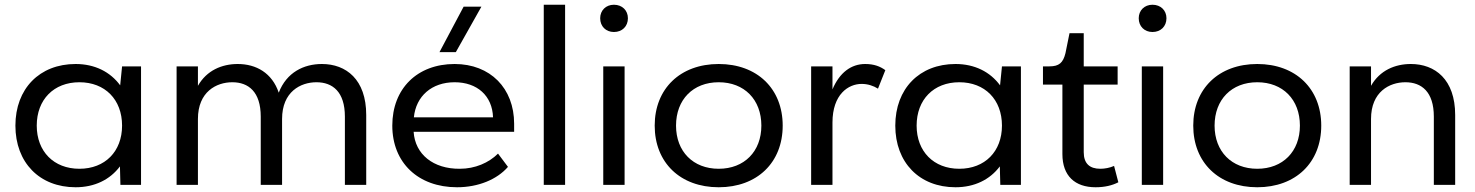

<svg xmlns="http://www.w3.org/2000/svg" viewBox="-20 -780 6224 810"><path d="M488 0H575V-500H495L487 -420C445 -477 380 -510 299 -510C147 -510 45 -406 45 -250C45 -94 147 10 299 10C379 10 444 -22 486 -78ZM315 -68C207 -68 135 -141 135 -250C135 -360 207 -433 315 -433C423 -433 495 -360 495 -250C495 -141 423 -68 315 -68Z M1080 -288V0H1170V-278C1170 -393 1248 -433 1315 -433C1383 -433 1435 -393 1435 -288V0H1525V-295C1525 -445 1440 -510 1338 -510C1262 -510 1189 -475 1156 -389C1128 -472 1061 -510 983 -510C916 -510 852 -483 815 -418V-500H725V0H815V-278C815 -393 893 -433 960 -433C1028 -433 1080 -393 1080 -288Z M1834 -560H1903L2011 -752H1936ZM1635 -250C1635 -94 1744 10 1908 10C1998 10 2077 -23 2123 -76L2081 -132C2042 -93 1984 -68 1920 -68C1808 -67 1731 -129 1725 -224H2149V-258C2149 -408 2048 -510 1898 -510C1740 -510 1635 -406 1635 -250ZM1726 -285C1735 -375 1802 -433 1898 -433C1993 -433 2057 -376 2060 -285Z M2274 -760V0H2364V-760Z M2525 -500V0H2615V-500ZM2570 -760C2536 -760 2512 -736 2512 -703C2512 -669 2536 -645 2570 -645C2605 -645 2629 -669 2629 -703C2629 -736 2605 -760 2570 -760Z M3012 -510C2850 -510 2742 -406 2742 -250C2742 -94 2850 10 3012 10C3174 10 3282 -94 3282 -250C3282 -406 3174 -510 3012 -510ZM3012 -68C2904 -68 2832 -141 2832 -250C2832 -360 2904 -433 3012 -433C3120 -433 3192 -360 3192 -250C3192 -141 3120 -68 3012 -68Z M3684 -406 3715 -484C3693 -500 3667 -510 3630 -510C3571 -510 3522 -474 3492 -403V-500H3402V0H3492V-263C3492 -382 3559 -426 3615 -426C3641 -426 3665 -418 3684 -406Z M4200 0H4287V-500H4207L4199 -420C4157 -477 4092 -510 4011 -510C3859 -510 3757 -406 3757 -250C3757 -94 3859 10 4011 10C4091 10 4156 -22 4198 -78ZM4027 -68C3919 -68 3847 -141 3847 -250C3847 -360 3919 -433 4027 -433C4135 -433 4207 -360 4207 -250C4207 -141 4135 -68 4027 -68Z M4380 -423H4462V-130C4462 -38 4515 10 4602 10C4641 10 4673 2 4698 -11L4680 -80C4662 -72 4641 -68 4622 -68C4577 -68 4552 -90 4552 -138V-423H4695V-500H4552V-640H4492L4475 -556C4465 -515 4448 -500 4407 -500H4380Z M4797 -500V0H4887V-500ZM4842 -760C4808 -760 4784 -736 4784 -703C4784 -669 4808 -645 4842 -645C4877 -645 4901 -669 4901 -703C4901 -736 4877 -760 4842 -760Z M5284 -510C5122 -510 5014 -406 5014 -250C5014 -94 5122 10 5284 10C5446 10 5554 -94 5554 -250C5554 -406 5446 -510 5284 -510ZM5284 -68C5176 -68 5104 -141 5104 -250C5104 -360 5176 -433 5284 -433C5392 -433 5464 -360 5464 -250C5464 -141 5392 -68 5284 -68Z M6029 -288V0H6119V-295C6119 -445 6034 -510 5932 -510C5865 -510 5801 -483 5764 -418V-500H5674V0H5764V-278C5764 -393 5842 -433 5909 -433C5977 -433 6029 -393 6029 -288Z"/></svg>

Font: Gully
Style: Regular
Weight: 400
Designer: jaikishan Patel
Foundry: MagicType
Version: Version 1.000;Glyphs 3.2 (3242)